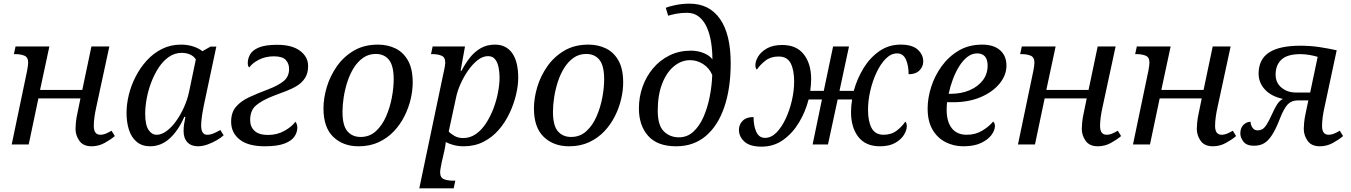

<svg xmlns="http://www.w3.org/2000/svg" viewBox="-20 -790 7391 1050"><path d="M481 10Q435 10 414 -20Q393 -50 393 -85Q393 -96 395 -119.5Q397 -143 404 -174L420 -252H190L137 0H44L128 -402Q131 -416 132.5 -429.5Q134 -443 134 -447Q134 -477 113.5 -485.5Q93 -494 64 -494H56L65 -536H250L199 -298H430L480 -536H578L506 -202Q500 -175 496.5 -149.5Q493 -124 493 -101Q493 -53 529 -53Q543 -53 557 -58.5Q571 -64 590 -75L608 -46Q586 -27 552.5 -8.5Q519 10 481 10Z M801 10Q757 10 728 -14Q699 -38 685.5 -79.5Q672 -121 672 -173Q672 -220 684.5 -271.5Q697 -323 722 -371.5Q747 -420 783 -459.5Q819 -499 866 -522.5Q913 -546 970 -546Q1006 -546 1036.5 -536Q1067 -526 1087 -510L1131 -535H1163L1095 -215Q1093 -204 1089 -183Q1085 -162 1082.5 -140Q1080 -118 1080 -104Q1080 -53 1113 -53Q1130 -53 1148 -60.5Q1166 -68 1185 -79L1203 -50Q1189 -37 1165 -23Q1141 -9 1114 0.5Q1087 10 1062 10Q1026 10 1005 -12Q984 -34 984 -73Q984 -93 986.5 -109.5Q989 -126 994 -151H988Q954 -74 907 -32Q860 10 801 10ZM837 -53Q863 -53 890.5 -73Q918 -93 942.5 -127Q967 -161 986 -203Q1005 -245 1014 -288L1051 -465Q1040 -483 1019 -492Q998 -501 975 -501Q935 -501 903 -478.5Q871 -456 847 -419Q823 -382 806.5 -338Q790 -294 782 -249.5Q774 -205 774 -169Q774 -107 792 -80Q810 -53 837 -53Z M1428 10Q1337 10 1290.5 -27Q1244 -64 1244 -124Q1244 -175 1270.5 -206Q1297 -237 1342 -258Q1387 -279 1443 -300Q1499 -321 1530 -345.5Q1561 -370 1561 -413Q1561 -442 1543 -462Q1525 -482 1478 -482Q1432 -482 1396 -463.5Q1360 -445 1343 -421Q1335 -427 1335 -446Q1335 -469 1347.5 -492Q1360 -515 1395 -530Q1430 -545 1496 -545Q1577 -545 1621 -512Q1665 -479 1665 -429Q1665 -390 1648.5 -364Q1632 -338 1604.5 -321Q1577 -304 1543.5 -291.5Q1510 -279 1476 -266Q1412 -241 1380 -213.5Q1348 -186 1348 -133Q1348 -97 1372 -74.5Q1396 -52 1446 -52Q1496 -52 1536.5 -75Q1577 -98 1595 -124Q1599 -121 1602.5 -112Q1606 -103 1606 -92Q1606 -67 1590.5 -43.5Q1575 -20 1536 -5Q1497 10 1428 10Z M1941 10Q1856 10 1802.5 -41.5Q1749 -93 1749 -197Q1749 -253 1767 -313.5Q1785 -374 1822 -427Q1859 -480 1915 -513Q1971 -546 2047 -546Q2100 -546 2143 -525Q2186 -504 2211.5 -458.5Q2237 -413 2237 -339Q2237 -296 2226 -248.5Q2215 -201 2192 -155Q2169 -109 2134 -72Q2099 -35 2051 -12.5Q2003 10 1941 10ZM1952 -41Q2001 -41 2035.5 -72.5Q2070 -104 2091.5 -153.5Q2113 -203 2123 -257Q2133 -311 2133 -356Q2133 -431 2107 -463Q2081 -495 2035 -495Q1996 -495 1966 -474Q1936 -453 1914.5 -418.5Q1893 -384 1879.5 -342Q1866 -300 1859.5 -257.5Q1853 -215 1853 -179Q1853 -103 1880 -72Q1907 -41 1952 -41Z M2406 -394Q2411 -414 2413 -428.5Q2415 -443 2415 -447Q2415 -477 2394.5 -485.5Q2374 -494 2345 -494H2337L2346 -536H2523L2499 -403H2504Q2524 -442 2549.5 -474.5Q2575 -507 2609 -526.5Q2643 -546 2687 -546Q2748 -546 2781 -499.5Q2814 -453 2814 -365Q2814 -322 2802 -271.5Q2790 -221 2766.5 -171Q2743 -121 2707.5 -80Q2672 -39 2624 -14.5Q2576 10 2516 10Q2487 10 2462 3.5Q2437 -3 2418 -13Q2417 -5 2415 9Q2413 23 2410 35L2396 96Q2395 102 2391 121.5Q2387 141 2387 152Q2387 182 2408 190Q2429 198 2457 198H2470L2461 240H2273ZM2513 -35Q2551 -35 2582.5 -57Q2614 -79 2638 -116Q2662 -153 2678.5 -196.5Q2695 -240 2703.5 -284.5Q2712 -329 2712 -366Q2712 -395 2706.5 -422Q2701 -449 2687.5 -466Q2674 -483 2649 -483Q2620 -483 2592 -461Q2564 -439 2540 -404.5Q2516 -370 2499 -332Q2482 -294 2475 -261L2434 -71Q2443 -60 2464 -47.5Q2485 -35 2513 -35Z M3092 10Q3007 10 2953.5 -41.5Q2900 -93 2900 -197Q2900 -253 2918 -313.5Q2936 -374 2973 -427Q3010 -480 3066 -513Q3122 -546 3198 -546Q3251 -546 3294 -525Q3337 -504 3362.5 -458.5Q3388 -413 3388 -339Q3388 -296 3377 -248.5Q3366 -201 3343 -155Q3320 -109 3285 -72Q3250 -35 3202 -12.5Q3154 10 3092 10ZM3103 -41Q3152 -41 3186.5 -72.5Q3221 -104 3242.5 -153.5Q3264 -203 3274 -257Q3284 -311 3284 -356Q3284 -431 3258 -463Q3232 -495 3186 -495Q3147 -495 3117 -474Q3087 -453 3065.5 -418.5Q3044 -384 3030.5 -342Q3017 -300 3010.5 -257.5Q3004 -215 3004 -179Q3004 -103 3031 -72Q3058 -41 3103 -41Z M3678 10Q3575 10 3524.5 -47Q3474 -104 3474 -197Q3474 -259 3494 -315.5Q3514 -372 3551.5 -416.5Q3589 -461 3641.5 -487Q3694 -513 3759 -513Q3796 -513 3829 -499.5Q3862 -486 3876 -465Q3876 -512 3869 -557.5Q3862 -603 3846 -639.5Q3830 -676 3803 -698Q3776 -720 3737 -720Q3704 -720 3676.5 -714.5Q3649 -709 3634 -704L3621 -747Q3638 -755 3675 -762.5Q3712 -770 3751 -770Q3859 -770 3917.5 -686.5Q3976 -603 3976 -444Q3976 -307 3941 -204.5Q3906 -102 3839.5 -46Q3773 10 3678 10ZM3693 -39Q3738 -39 3771.5 -69.5Q3805 -100 3827 -150Q3849 -200 3861 -260Q3873 -320 3875 -380Q3859 -418 3825.5 -439.5Q3792 -461 3754 -461Q3706 -461 3665.5 -427.5Q3625 -394 3601 -332Q3577 -270 3577 -185Q3577 -105 3610 -72Q3643 -39 3693 -39Z M4792 10Q4714 10 4674 -41.5Q4634 -93 4634 -177Q4634 -210 4640 -246H4561L4508 0H4424L4475 -246H4402Q4385 -179 4349.5 -120Q4314 -61 4262.5 -24.5Q4211 12 4145 12Q4081 12 4051 -15.5Q4021 -43 4021 -80Q4021 -109 4041.5 -129.5Q4062 -150 4101 -150Q4101 -102 4116 -69Q4131 -36 4164 -36Q4197 -36 4225.5 -64.5Q4254 -93 4276 -139.5Q4298 -186 4310.5 -240Q4323 -294 4323 -345Q4323 -407 4304 -444Q4285 -481 4238 -481Q4195 -481 4165.5 -458Q4136 -435 4119 -409Q4111 -417 4111 -434Q4111 -456 4126.5 -481.5Q4142 -507 4174.5 -525.5Q4207 -544 4258 -544Q4336 -544 4376 -492.5Q4416 -441 4416 -357Q4416 -341 4414.5 -325Q4413 -309 4411 -293H4485L4536 -536H4623L4571 -293H4649Q4667 -359 4702 -416.5Q4737 -474 4788.5 -510Q4840 -546 4905 -546Q4969 -546 4999 -518.5Q5029 -491 5029 -454Q5029 -426 5008.5 -405Q4988 -384 4949 -384Q4949 -432 4934 -465Q4919 -498 4886 -498Q4853 -498 4824.5 -469.5Q4796 -441 4774 -394.5Q4752 -348 4739.5 -294Q4727 -240 4727 -189Q4727 -127 4746.5 -90Q4766 -53 4812 -53Q4855 -53 4884.5 -76Q4914 -99 4931 -125Q4939 -117 4939 -100Q4939 -78 4923.5 -52.5Q4908 -27 4875.5 -8.5Q4843 10 4792 10Z M5248 10Q5195 10 5150.5 -13Q5106 -36 5079.5 -81.5Q5053 -127 5053 -197Q5053 -253 5072 -313.5Q5091 -374 5129 -427Q5167 -480 5222.5 -513Q5278 -546 5351 -546Q5414 -546 5449 -515.5Q5484 -485 5484 -431Q5484 -379 5446.5 -333Q5409 -287 5343.5 -259Q5278 -231 5194 -231H5159Q5158 -220 5157.5 -209.5Q5157 -199 5157 -189Q5157 -125 5185 -89Q5213 -53 5267 -53Q5315 -53 5352.5 -76Q5390 -99 5411 -125Q5421 -118 5421 -100Q5421 -78 5402.5 -52.5Q5384 -27 5346 -8.5Q5308 10 5248 10ZM5178 -277Q5237 -277 5282.5 -296.5Q5328 -316 5354.5 -350.5Q5381 -385 5381 -431Q5381 -498 5323 -498Q5295 -498 5270 -478.5Q5245 -459 5225 -426.5Q5205 -394 5190.5 -355Q5176 -316 5168 -277Z M5984 10Q5938 10 5917 -20Q5896 -50 5896 -85Q5896 -96 5898 -119.5Q5900 -143 5907 -174L5923 -252H5693L5640 0H5547L5631 -402Q5634 -416 5635.5 -429.5Q5637 -443 5637 -447Q5637 -477 5616.5 -485.5Q5596 -494 5567 -494H5559L5568 -536H5753L5702 -298H5933L5983 -536H6081L6009 -202Q6003 -175 5999.5 -149.5Q5996 -124 5996 -101Q5996 -53 6032 -53Q6046 -53 6060 -58.5Q6074 -64 6093 -75L6111 -46Q6089 -27 6055.5 -8.5Q6022 10 5984 10Z M6613 10Q6567 10 6546 -20Q6525 -50 6525 -85Q6525 -96 6527 -119.5Q6529 -143 6536 -174L6552 -252H6322L6269 0H6176L6260 -402Q6263 -416 6264.5 -429.5Q6266 -443 6266 -447Q6266 -477 6245.5 -485.5Q6225 -494 6196 -494H6188L6197 -536H6382L6331 -298H6562L6612 -536H6710L6638 -202Q6632 -175 6628.5 -149.5Q6625 -124 6625 -101Q6625 -53 6661 -53Q6675 -53 6689 -58.5Q6703 -64 6722 -75L6740 -46Q6718 -27 6684.5 -8.5Q6651 10 6613 10Z M7198 10Q7152 10 7131 -20Q7110 -50 7110 -85Q7110 -96 7112 -119.5Q7114 -143 7121 -174L7135 -241H7078Q7044 -241 7023 -220Q7002 -199 6979 -140Q6957 -83 6936 -51Q6915 -19 6892 -6Q6869 7 6838 7Q6797 7 6780 -15.5Q6763 -38 6763 -60Q6763 -90 6780 -107Q6797 -124 6819 -124Q6819 -108 6829 -92.5Q6839 -77 6858 -77Q6871 -77 6882.5 -83Q6894 -89 6906.5 -108Q6919 -127 6936 -165Q6949 -194 6962.5 -216.5Q6976 -239 6996 -249Q6932 -263 6897.5 -300.5Q6863 -338 6863 -387Q6863 -465 6919.5 -502.5Q6976 -540 7091 -540Q7148 -540 7199 -532Q7250 -524 7290 -515L7223 -202Q7217 -175 7213.5 -149.5Q7210 -124 7210 -101Q7210 -53 7246 -53Q7260 -53 7274 -58.5Q7288 -64 7307 -75L7325 -46Q7303 -27 7269.5 -8.5Q7236 10 7198 10ZM7067 -284H7145L7186 -479Q7171 -484 7144 -489Q7117 -494 7092 -494Q7020 -494 6988 -464Q6956 -434 6956 -382Q6956 -337 6988.5 -310.5Q7021 -284 7067 -284Z"/></svg>

Font: NotoSerif-Italic
Style: Regular
Weight: 400
Italic angle: -12°
Designer: Monotype Design Team
Foundry: Monotype Imaging Inc.
Version: Version 2.007; ttfautohint (v1.8) -l 8 -r 50 -G 200 -x 14 -D